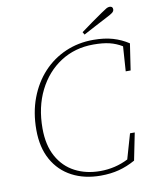

<svg xmlns="http://www.w3.org/2000/svg" viewBox="-93 -916 814 1001"><g transform="rotate(-10 314.0 -415.5)"><path d="M359 14Q273 14 207.5 -20.5Q142 -55 105.5 -120.5Q69 -186 69 -279Q69 -371 97.5 -446.5Q126 -522 176.5 -576.5Q227 -631 295 -660.5Q363 -690 442 -690Q501 -690 545.5 -677Q590 -664 628 -639L607 -499H581L590 -630Q559 -649 524 -657.5Q489 -666 439 -666Q341 -666 265 -617Q189 -568 145.5 -481Q102 -394 102 -281Q102 -192 135.5 -131.5Q169 -71 227.5 -40.5Q286 -10 361 -10Q440 -10 509 -45L547 -177H572L543 -33Q500 -9 456 2.5Q412 14 359 14ZM395 -739Q425 -761 453.5 -781.5Q482 -802 510 -821Q530 -835 539 -840Q548 -845 556 -845Q573 -845 573 -829Q573 -819 563.5 -811.5Q554 -804 528 -791Q497 -775 466 -758.5Q435 -742 403 -725Z"/></g></svg>

Font: Source Serif 4 SmText ExtraLight
Style: Italic
Weight: 200
Italic angle: -12°
Designer: Frank Grießhammer
Foundry: Adobe
Version: Version 4.005;hotconv 1.1.0;makeotfexe 2.6.0